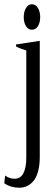

<svg xmlns="http://www.w3.org/2000/svg" viewBox="-38 -743 230 898"><path d="M84 -620C91 -609 100 -604 111 -604C123 -604 132 -609 139 -620C146 -631 150 -645 150 -663C150 -680 146 -695 139 -706C132 -718 123 -723 111 -723C100 -723 91 -718 84 -706C77 -695 73 -680 73 -663C73 -645 77 -631 84 -620ZM-18 114C2 128 26 135 52 135C81 135 104 123 122 99C139 75 148 39 148 -10C148 -10 148 -552 148 -552C148 -552 37 -535 37 -535C37 -535 37 -526 37 -526C49 -519 65 -513 85 -507C85 -507 85 -5 85 -5C85 27 80 51 71 68C62 85 48 93 30 93C14 93 -1 88 -14 78C-14 78 -18 114 -18 114Z"/></svg>

Font: BUSH 25 TRIRONG 0515 A
Style: Regular
Weight: 400
Designer: Katatrad Team
Foundry: CadsonDemak